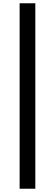

<svg xmlns="http://www.w3.org/2000/svg" viewBox="-20 -871 336 1174"><path d="M100 283H196V-851H100Z"/></svg>

Font: Noto Sans CJK JP Bold
Style: Regular
Weight: 700
Designer: Ryoko NISHIZUKA (kana & ideographs); Paul D. Hunt (Latin, Greek & Cyrillic); Wenlong ZHANG (bopomofo); Sandoll Communica
Foundry: Adobe Systems Incorporated
Version: Version 1.004;PS 1.004;hotconv 1.0.82;makeotf.lib2.5.63406